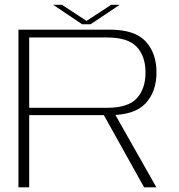

<svg xmlns="http://www.w3.org/2000/svg" viewBox="-20 -802 767 822"><path d="M59 0H105V-309H448.5Q556 -309 603 -359.2Q650 -409.5 650 -492Q650 -574.5 603.5 -624.8Q557 -675 450.5 -675H59ZM597 0H649.5L464 -327.5L416 -324.5ZM105 -340.5V-641.5H438.5Q528 -641.5 565.5 -601.2Q603 -561 603 -491.5Q603 -422.5 566 -381.5Q529 -340.5 438.5 -340.5ZM332 -698H367.5L492.5 -781.5H456L350.5 -712.5L245 -781.5H207.5Z"/></svg>

Font: Anybody Expanded ExtraLight
Style: Regular
Weight: 250
Width: 7
Version: Version 1.113;gftools[0.9.25]